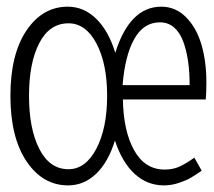

<svg xmlns="http://www.w3.org/2000/svg" viewBox="-20 -542 640 575"><path d="M184.1 13.2Q107.9 13.2 59.6 -58.6Q11.2 -130.4 11.2 -254.9Q11.2 -379.4 59.3 -450.7Q107.4 -522 183.1 -522Q231 -522 268.1 -485.8Q305.2 -449.7 325.2 -383.8Q368.7 -522 462.9 -522Q505.9 -522 537.1 -490.5Q568.4 -459 583.3 -408.4Q598.1 -357.9 598.1 -294.9Q598.1 -265.1 596.2 -244.1H348.1Q349.6 -149.4 381.8 -91.8Q414.1 -34.2 473.1 -34.2Q498 -34.2 517.3 -43Q536.6 -51.8 562 -69.8L584 -30.8Q564.9 -17.6 551.8 -9.8Q538.6 -2 516.1 5.6Q493.7 13.2 471.2 13.2Q420.9 13.2 383.3 -21.2Q345.7 -55.7 324.2 -121.1Q304.2 -56.2 267.8 -21.5Q231.4 13.2 184.1 13.2ZM347.2 -287.1H547.9Q547.9 -326.2 543.2 -358.6Q538.6 -391.1 528.6 -418Q518.6 -444.8 501 -460Q483.4 -475.1 459 -475.1Q409.7 -475.1 381.8 -424.8Q354 -374.5 347.2 -287.1ZM185.1 -35.2Q236.3 -35.2 268.6 -96.7Q300.8 -158.2 300.8 -254.9Q300.8 -351.6 268.8 -411.9Q236.8 -472.2 185.1 -472.2Q128.4 -472.2 97.7 -413.1Q66.9 -354 66.9 -254.9Q66.9 -156.2 97.9 -95.7Q128.9 -35.2 185.1 -35.2Z"/></svg>

Font: Office Code Pro D Light
Style: Regular
Weight: 300
Designer: Nathan Rutzky & Paul D. Hunt
Foundry: Adobe Systems Incorporated
Version: Version 1.004;PS 001.004;hotconv 1.0.70;makeotf.lib2.5.58329